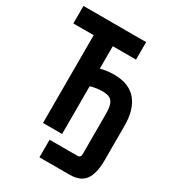

<svg xmlns="http://www.w3.org/2000/svg" viewBox="-215 -841 1031 1145"><g transform="rotate(30 300.0 -268.5)"><path d="M240.5 67H432Q444 67 449.2 60.5Q454.5 54 454.5 44.5V-230Q454.5 -274 446.8 -297.5Q439 -321 420.8 -331Q402.5 -341 368 -341Q349 -341 327.8 -337.8Q306.5 -334.5 288 -328.5V0H156.5V-604.5H16.5V-725H448V-604.5H288V-450Q333 -462 380.5 -462Q484 -462 535 -401Q586 -340 586 -230V9.5Q586 100 554.2 144Q522.5 188 448.5 188H240.5Z"/></g></svg>

Font: JuliaMono Black
Style: Regular
Weight: 900
Monospace: yes
Designer: cormullion
Foundry: corm
Version: Version 0.054; ttfautohint (v1.8.4)